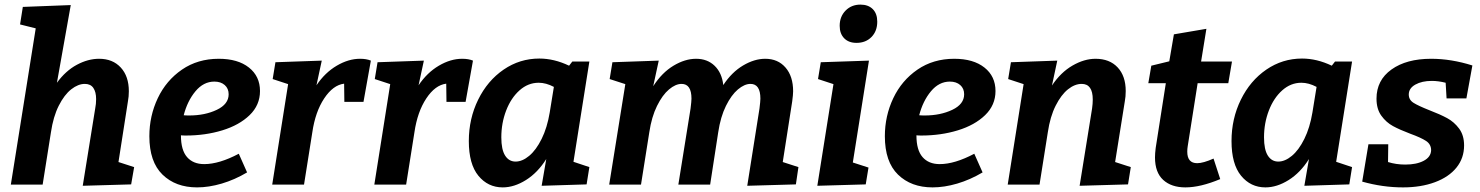

<svg xmlns="http://www.w3.org/2000/svg" viewBox="-20 -801 6423 833"><path d="M494 -98 562 -76 549 -1 339 5 393 -330Q397 -350 397 -371Q397 -402 385 -419.5Q373 -437 348 -437Q319 -437 289 -413.5Q259 -390 235 -342.5Q211 -295 201 -227L165 0H27L135 -678L67 -695L79 -771L287 -779L227 -442Q265 -494 313.5 -520Q362 -546 410 -546Q469 -546 504 -508Q539 -470 539 -405Q539 -382 535 -361Z M765 -214V-213Q765 -150 791.5 -119.5Q818 -89 866 -89Q931 -89 1016 -134L1052 -53Q998 -21 942 -4.5Q886 12 835 12Q742 12 685 -43.5Q628 -99 628 -210Q628 -298 664.5 -375Q701 -452 769.5 -499Q838 -546 929 -546Q1012 -546 1060 -508Q1108 -470 1108 -406Q1108 -345 1063 -301.5Q1018 -258 944.5 -235.5Q871 -213 786 -213Q771 -213 765 -214ZM777 -301Q785 -300 801 -300Q869 -300 920.5 -324.5Q972 -349 972 -392Q972 -417 955 -432Q938 -447 910 -447Q863 -447 828 -405Q793 -363 777 -301Z M1589 -538 1557 -359H1474L1473 -438Q1425 -432 1386.5 -374Q1348 -316 1335 -227L1299 0H1161L1230 -436L1163 -458L1175 -531L1376 -538L1353 -431Q1390 -486 1441 -516Q1492 -546 1542 -546Q1570 -546 1589 -538Z M2032 -538 2000 -359H1917L1916 -438Q1868 -432 1829.5 -374Q1791 -316 1778 -227L1742 0H1604L1673 -436L1606 -458L1618 -531L1819 -538L1796 -431Q1833 -486 1884 -516Q1935 -546 1985 -546Q2013 -546 2032 -538Z M2537 -534 2468 -99 2537 -76 2525 -1 2330 5 2350 -111Q2313 -52 2262 -20Q2211 12 2161 12Q2097 12 2055.5 -38.5Q2014 -89 2014 -189Q2014 -286 2054.5 -368.5Q2095 -451 2165 -499Q2235 -547 2320 -547Q2384 -547 2449 -516L2463 -534ZM2365 -313 2383 -424Q2349 -442 2317 -442Q2271 -442 2234 -409Q2197 -376 2176 -321.5Q2155 -267 2155 -205Q2155 -152 2171.5 -126Q2188 -100 2217 -100Q2246 -100 2276 -125Q2306 -150 2330 -198.5Q2354 -247 2365 -313Z M3376 -98 3444 -76 3433 -1 3222 5 3275 -330Q3279 -362 3279 -373Q3279 -437 3236 -437Q3210 -437 3181.5 -413Q3153 -389 3129.5 -341.5Q3106 -294 3096 -227L3061 0H2923L2976 -330Q2980 -362 2980 -373Q2980 -437 2937 -437Q2911 -437 2882.5 -413Q2854 -389 2830.5 -341.5Q2807 -294 2797 -227L2761 0H2623L2693 -436L2625 -458L2637 -531L2838 -538L2814 -427Q2852 -486 2902 -516Q2952 -546 3000 -546Q3049 -546 3080.5 -515.5Q3112 -485 3118 -432Q3155 -488 3204 -517Q3253 -546 3300 -546Q3355 -546 3388 -508Q3421 -470 3421 -405Q3421 -391 3417 -361Z M3541 -531 3750 -538 3680 -96 3748 -74 3736 -1 3526 5 3596 -436 3529 -458ZM3623 -689Q3623 -729 3648.5 -755Q3674 -781 3713 -781Q3747 -781 3766.5 -761.5Q3786 -742 3786 -707Q3786 -666 3761 -640.5Q3736 -615 3696 -615Q3662 -615 3642.5 -635Q3623 -655 3623 -689Z M3956 -214V-213Q3956 -150 3982.5 -119.5Q4009 -89 4057 -89Q4122 -89 4207 -134L4243 -53Q4189 -21 4133 -4.5Q4077 12 4026 12Q3933 12 3876 -43.5Q3819 -99 3819 -210Q3819 -298 3855.5 -375Q3892 -452 3960.5 -499Q4029 -546 4120 -546Q4203 -546 4251 -508Q4299 -470 4299 -406Q4299 -345 4254 -301.5Q4209 -258 4135.5 -235.5Q4062 -213 3977 -213Q3962 -213 3956 -214ZM3968 -301Q3976 -300 3992 -300Q4060 -300 4111.5 -324.5Q4163 -349 4163 -392Q4163 -417 4146 -432Q4129 -447 4101 -447Q4054 -447 4019 -405Q3984 -363 3968 -301Z M4818 -98 4886 -76 4874 -1 4664 5 4718 -330Q4721 -351 4721 -369Q4721 -437 4673 -437Q4643 -437 4613.5 -413.5Q4584 -390 4560 -342.5Q4536 -295 4526 -227L4490 0H4352L4421 -436L4354 -458L4366 -531L4567 -538L4544 -430Q4582 -487 4633 -516.5Q4684 -546 4733 -546Q4794 -546 4829 -508.5Q4864 -471 4864 -406Q4864 -382 4860 -361Z M5176 -440 5133 -167Q5131 -155 5131 -143Q5131 -93 5174 -93Q5200 -93 5245 -113L5274 -24Q5188 12 5123 12Q5062 12 5026.5 -20.5Q4991 -53 4991 -118Q4991 -135 4994 -159L5038 -440H4962L4975 -516L5053 -535L5073 -652L5214 -676L5191 -534H5325L5309 -440Z M5846 -534 5777 -99 5846 -76 5834 -1 5639 5 5659 -111Q5622 -52 5571 -20Q5520 12 5470 12Q5406 12 5364.5 -38.5Q5323 -89 5323 -189Q5323 -286 5363.5 -368.5Q5404 -451 5474 -499Q5544 -547 5629 -547Q5693 -547 5758 -516L5772 -534ZM5674 -313 5692 -424Q5658 -442 5626 -442Q5580 -442 5543 -409Q5506 -376 5485 -321.5Q5464 -267 5464 -205Q5464 -152 5480.5 -126Q5497 -100 5526 -100Q5555 -100 5585 -125Q5615 -150 5639 -198.5Q5663 -247 5674 -313Z M6092 -391Q6092 -368 6112.5 -355Q6133 -342 6181 -323Q6228 -305 6258.5 -288.5Q6289 -272 6310.5 -243Q6332 -214 6332 -170Q6332 -115 6299 -74Q6266 -33 6205.5 -10.5Q6145 12 6067 12Q5979 12 5890 -13L5917 -175H6003L6002 -98Q6037 -87 6077 -87Q6126 -87 6157 -103.5Q6188 -120 6189 -149Q6189 -175 6167 -189.5Q6145 -204 6098 -221Q6053 -238 6023.5 -254Q5994 -270 5973 -299Q5952 -328 5952 -373Q5952 -453 6017 -499.5Q6082 -546 6189 -546Q6276 -546 6368 -517L6342 -374H6256L6252 -442Q6220 -450 6192 -450Q6149 -450 6120.5 -434Q6092 -418 6092 -391Z"/></svg>

Font: Bitter Pro
Style: Bold Italic
Weight: 700
Italic angle: -9°
Designer: Sol Matas, and Bitter project Authors
Foundry: Sol Matas
Version: Version 1.010